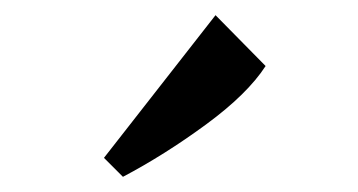

<svg xmlns="http://www.w3.org/2000/svg" viewBox="-20 -888 472 253"><path d="M264 -868 330 -801Q306 -764 251.5 -724Q197 -684 142 -655L117 -680Z"/></svg>

Font: Martel
Style: Regular
Weight: 400
Designer: Dan Reynolds
Foundry: Dan Reynolds
Version: Version 1.001; ttfautohint (v1.1) -l 5 -r 5 -G 72 -x 0 -D la